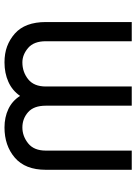

<svg xmlns="http://www.w3.org/2000/svg" viewBox="102 -686 595 838"><g transform="rotate(90 399.0 -267.5)"><path d="M76.7 -545.5H160.5V-170.5Q160.5 -118.3 189.6 -93.4Q219.1 -68.2 252.8 -68.2Q294.7 -68.2 326.3 -93.4Q358 -118.6 358 -170.5V-545.5H441.8V-170.5Q441.8 -118.3 469.8 -93.4Q498.2 -68.2 536.9 -68.2Q574.6 -68.2 606.2 -93.4Q637.8 -118.6 637.8 -170.5V-545.5H721.6V-170.5Q721.6 -80.6 668.7 -35.2Q616.1 9.9 536.9 9.9Q492.2 9.9 456.3 -7.1Q420.5 -24.1 399.1 -58.2Q375.7 -24.1 337.7 -7.1Q299.7 9.9 252.8 9.9Q214.1 9.9 183.4 -1.4Q152.7 -12.8 127.1 -35.2Q76.7 -79.9 76.7 -170.5Z"/></g></svg>

Font: Inter P
Style: Regular
Weight: 400
Designer: Rasmus Andersson
Foundry: rsms
Version: Version 3.018;git-588b23468